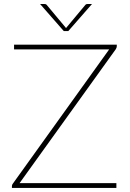

<svg xmlns="http://www.w3.org/2000/svg" viewBox="-20 -922 636 942"><path d="M553 -695Q553 -688.5 548 -680.5L76 -23.5H551V0H38.5V-8.5Q38.5 -12.5 39.5 -15.2Q40.5 -18 43 -21L515.5 -679.5H49V-703H553ZM431.5 -902.5 315 -769.5H293L176.5 -902.5H196.5Q199.5 -902.5 203.2 -901.8Q207 -901 210 -897L301.5 -787.5L304 -784L306.5 -787.5L398 -897Q401 -901 404.8 -901.8Q408.5 -902.5 411.5 -902.5Z"/></svg>

Font: Lato ExtraLight
Style: Regular
Weight: 275
Designer: Lukasz Dziedzic with Adam Twardoch and Botio Nikoltchev
Foundry: tyPoland Lukasz Dziedzic
Version: Version 2.015; 2015-08-06; http://www.latofonts.com/